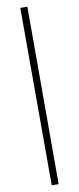

<svg xmlns="http://www.w3.org/2000/svg" viewBox="-119 -874 498 1204"><g transform="rotate(-10 129.5 -272.0)"><path d="M107 293H151V-837H106Z"/></g></svg>

Font: GenEiGothic-pro-Light
Style: Regular
Weight: 300
Designer: Ryoko NISHIZUKA (kana & ideographs); Paul D. Hunt (Latin, Greek & Cyrillic); Wenlong ZHANG (bopomofo); Sandoll Communica
Foundry: Adobe Systems Incorporated; o_tamon
Version: Version 1.000.140830